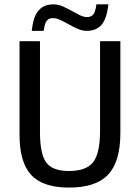

<svg xmlns="http://www.w3.org/2000/svg" viewBox="-20 -847 640 877"><path d="M529.8 -239.3Q529.8 -108.9 474.1 -49.6Q418.5 9.8 295.4 9.8Q176.3 9.8 122.8 -47.6Q69.3 -105 69.3 -230.5V-658.7H162.6V-243.2Q162.6 -143.6 191.2 -104.7Q219.7 -65.9 294.9 -65.9Q373.5 -65.9 405.3 -106Q437 -146 437 -249.5V-658.7H529.8ZM376.5 -706.1Q356 -706.1 335.4 -715.1Q314.9 -724.1 295.4 -735.1Q275.9 -746.1 257.1 -755.1Q238.3 -764.2 221.2 -764.2Q209 -764.2 201.7 -759.5Q194.3 -754.9 189.5 -746.1Q184.6 -737.3 179.2 -706.1H125Q130.4 -752.9 141.8 -776.9Q153.3 -800.8 173.3 -814Q193.4 -827.1 224.1 -827.1Q245.6 -827.1 266.1 -818.1Q286.6 -809.1 306.2 -798.1Q325.7 -787.1 343.8 -778.1Q361.8 -769 377.9 -769Q396 -769 405.8 -780.5Q415.5 -792 420.4 -827.1H475.1Q467.3 -759.8 443.1 -732.9Q418.9 -706.1 376.5 -706.1Z"/></svg>

Font: Courier New
Style: Regular
Weight: 400
Designer: Steve Matteson
Foundry: Ascender Corporation
Version: Version 2.00.3